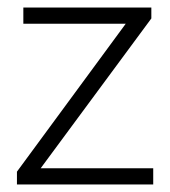

<svg xmlns="http://www.w3.org/2000/svg" viewBox="-20 -490 451 510"><path d="M382 -441 88 -43H387V0H25V-34L314 -427H42V-470H382Z"/></svg>

Font: Mukta Vaani ExtraLight
Style: Regular
Weight: 275
Designer: Noopur Datye, Girish Dalvi, Yashodeep Gholap, Pallavi Karambelkar
Foundry: Ek Type
Version: Version 2.538;PS 1.000;hotconv 16.6.51;makeotf.lib2.5.65220;